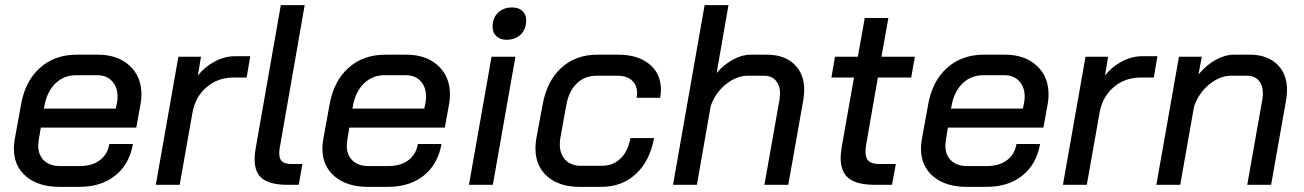

<svg xmlns="http://www.w3.org/2000/svg" viewBox="-20 -720 5080 748"><path d="M34 -141Q34 -157 37 -175L62 -313Q78 -404 135.5 -455.5Q193 -507 279 -507H361Q438 -507 484.5 -464.5Q531 -422 531 -352Q531 -335 528 -317L511 -223H139L131 -175Q129 -159 129 -153Q129 -116 151.5 -94.5Q174 -73 214 -73H290Q338 -73 368.5 -95.5Q399 -118 406 -159H498Q484 -80 429 -36Q374 8 289 8H212Q130 8 82 -32.5Q34 -73 34 -141ZM431 -297 435 -316Q438 -330 438 -343Q438 -381 416.5 -404Q395 -427 359 -427H277Q230 -427 197.5 -396.5Q165 -366 154 -313L151 -297Z M675 -499H763L751 -426Q779 -461 817.5 -481Q856 -501 896 -501H955L941 -418H890Q829 -418 785 -380.5Q741 -343 730 -282L680 0H587Z M972 -99Q972 -121 976 -142L1074 -700H1167L1070 -145Q1068 -136 1068 -122Q1068 -100 1079.5 -90.5Q1091 -81 1118 -81H1158L1144 0H1100Q1035 0 1003.5 -23Q972 -46 972 -99Z M1236 -141Q1236 -157 1239 -175L1264 -313Q1280 -404 1337.5 -455.5Q1395 -507 1481 -507H1563Q1640 -507 1686.5 -464.5Q1733 -422 1733 -352Q1733 -335 1730 -317L1713 -223H1341L1333 -175Q1331 -159 1331 -153Q1331 -116 1353.5 -94.5Q1376 -73 1416 -73H1492Q1540 -73 1570.5 -95.5Q1601 -118 1608 -159H1700Q1686 -80 1631 -36Q1576 8 1491 8H1414Q1332 8 1284 -32.5Q1236 -73 1236 -141ZM1633 -297 1637 -316Q1640 -330 1640 -343Q1640 -381 1618.5 -404Q1597 -427 1561 -427H1479Q1432 -427 1399.5 -396.5Q1367 -366 1356 -313L1353 -297Z M1899 -615Q1899 -650 1920 -670.5Q1941 -691 1975 -691Q2000 -691 2015 -677.5Q2030 -664 2030 -641Q2030 -607 2009 -586Q1988 -565 1953 -565Q1929 -565 1914 -579Q1899 -593 1899 -615ZM1895 -499H1988L1900 0H1807Z M2066 -142Q2066 -159 2069 -178L2094 -313Q2111 -405 2167 -456Q2223 -507 2307 -507H2388Q2465 -507 2510 -470Q2555 -433 2555 -370Q2555 -356 2552 -339H2460Q2462 -351 2462 -357Q2462 -389 2441.5 -407Q2421 -425 2385 -425H2305Q2258 -425 2227 -395Q2196 -365 2186 -310L2163 -182Q2161 -173 2161 -157Q2161 -119 2183 -96.5Q2205 -74 2244 -74H2324Q2368 -74 2397.5 -102.5Q2427 -131 2436 -182H2528Q2512 -93 2457.5 -42.5Q2403 8 2323 8H2239Q2159 8 2112.5 -32.5Q2066 -73 2066 -142Z M2725 -700H2818L2772 -436Q2801 -469 2836 -488Q2871 -507 2905 -507H2967Q3035 -507 3074 -470Q3113 -433 3113 -370Q3113 -353 3110 -333L3051 0H2958L3017 -333Q3019 -349 3019 -355Q3019 -387 3002.5 -406Q2986 -425 2957 -425H2893Q2850 -425 2809 -392.5Q2768 -360 2749 -308L2695 0H2602Z M3255 -105Q3255 -124 3260 -152L3307 -418H3219L3233 -499H3322L3349 -650H3441L3414 -499H3544L3530 -418H3400L3354 -154Q3352 -144 3352 -128Q3352 -103 3365 -92Q3378 -81 3407 -81H3470L3455 0H3388Q3319 0 3287 -25Q3255 -50 3255 -105Z M3568 -141Q3568 -157 3571 -175L3596 -313Q3612 -404 3669.5 -455.5Q3727 -507 3813 -507H3895Q3972 -507 4018.5 -464.5Q4065 -422 4065 -352Q4065 -335 4062 -317L4045 -223H3673L3665 -175Q3663 -159 3663 -153Q3663 -116 3685.5 -94.5Q3708 -73 3748 -73H3824Q3872 -73 3902.5 -95.5Q3933 -118 3940 -159H4032Q4018 -80 3963 -36Q3908 8 3823 8H3746Q3664 8 3616 -32.5Q3568 -73 3568 -141ZM3965 -297 3969 -316Q3972 -330 3972 -343Q3972 -381 3950.5 -404Q3929 -427 3893 -427H3811Q3764 -427 3731.5 -396.5Q3699 -366 3688 -313L3685 -297Z M4209 -499H4297L4285 -426Q4313 -461 4351.5 -481Q4390 -501 4430 -501H4489L4475 -418H4424Q4363 -418 4319 -380.5Q4275 -343 4264 -282L4214 0H4121Z M4573 -499H4662L4649 -430Q4680 -467 4716.5 -487Q4753 -507 4788 -507H4849Q4916 -507 4955 -470Q4994 -433 4994 -370Q4994 -353 4991 -333L4932 0H4839L4898 -333Q4900 -349 4900 -356Q4900 -388 4883.5 -406.5Q4867 -425 4838 -425H4776Q4733 -425 4692 -392Q4651 -359 4632 -306L4578 0H4485Z"/></svg>

Font: Bai Jamjuree Medium
Style: Italic
Weight: 500
Italic angle: -10°
Version: Version 1.000; ttfautohint (v1.6)